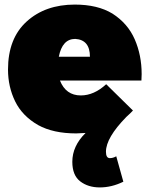

<svg xmlns="http://www.w3.org/2000/svg" viewBox="-20 -575 654 839"><path d="M416 244Q365 244 330.5 217.5Q296 191 296 132Q296 63 354 6L313 8Q212.5 8 146.5 -28.5Q77.5 -68 46.2 -132Q15 -196 15 -271Q15 -407 96.5 -481Q178 -555 307 -555Q406.5 -555 471.5 -515.5Q538.5 -472.5 568.8 -403Q599 -333.5 599 -251L598 -223H242Q268 -158 333 -158Q391 -158 444 -207L561 -92Q552 -82 532 -64Q443 27 443 88Q443 116 460 116Q474 116 488 108L519 219Q468 244 416 244ZM373 -327Q373 -401 309 -405Q252 -405 237 -327Z"/></svg>

Font: Argentum Novus Black
Style: Regular
Weight: 900
Designer: Julieta Ulanovsky (font) & Cristiano Sobral (main changes)
Foundry: Julieta Ulanovsky (font) & Cristiano Sobral (main changes)
Version: Version 3.00;November 27, 2020;FontCreator 13.0.0.2655 64-bi